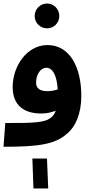

<svg xmlns="http://www.w3.org/2000/svg" viewBox="-20 -829 519 1091"><path d="M248 -668C286 -668 317 -699 317 -738C317 -777 286 -809 248 -809C208 -809 177 -777 177 -738C177 -699 208 -668 248 -668ZM0 5C194 5 291 -8 358 -67C410 -108 442 -184 442 -284C442 -448 376 -573 250 -573C132 -573 52 -452 52 -335C52 -230 116 -184 215 -184C244 -184 272 -190 297 -200C289 -178 277 -164 262 -155C229 -134 175 -129 10 -130ZM185 -359C185 -408 212 -444 243 -444C279 -444 303 -401 308 -321C288 -314 267 -311 248 -311C208 -311 185 -327 185 -359ZM170 242H254L247 72H164Z"/></svg>

Font: Noto Sans Arabic UI SmCn
Style: Bold
Weight: 700
Width: 4
Designer: Monotype Design Team, Nadine Chahine and Nizar Qandah
Foundry: Monotype Imaging Inc.
Version: Version 2.010